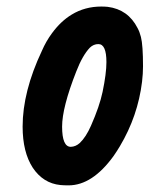

<svg xmlns="http://www.w3.org/2000/svg" viewBox="-20 -556 455 584"><path d="M292 -276.4Q303.7 -332.5 303.7 -367.2Q303.7 -421.9 279.3 -421.9Q264.6 -421.9 253.4 -411.1Q231 -387.7 211.9 -338.4Q168.9 -229 168.9 -170.9Q168.9 -109.4 195.3 -109.4Q210.4 -109.9 222.7 -121.1Q241.7 -139.2 256.8 -173.8Q282.7 -232.4 292 -276.4ZM107.4 -401.4Q120.1 -430.7 138.2 -455.1Q165 -491.7 198.2 -511.7Q238.3 -536.1 288.1 -536.1Q298.3 -536.1 307.6 -535.2Q369.6 -527.3 398.4 -470.7Q404.8 -459 408.7 -443.4Q415 -418.5 415 -354.5Q415 -332 412.1 -307.6Q399.4 -203.1 344.7 -111.3Q335.4 -95.7 325.2 -81.1Q260.7 7.8 188.5 7.8Q173.8 7.8 163.6 6.8Q111.3 1.5 79.6 -45.9Q48.8 -93.3 48.8 -170.9Q48.8 -277.3 107.4 -401.4Z"/></svg>

Font: Allan
Style: Bold
Weight: 500
Italic angle: -14.3°
Version: Version 1.002